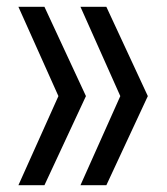

<svg xmlns="http://www.w3.org/2000/svg" viewBox="-20 -545 491 565"><path d="M293 -524.9 415 -262.2 293 0H216.8L334 -262.2L216.8 -524.9ZM34.2 0 151.9 -262.2 34.2 -524.9H110.8L232.9 -262.2L110.8 0Z"/></svg>

Font: Lumene Sans Expanded
Style: Regular
Weight: 400
Width: 7
Designer: Deni Anggara
Version: Version 1.003;Glyphs 3.1.2 (3151)